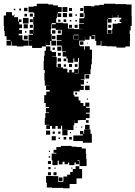

<svg xmlns="http://www.w3.org/2000/svg" viewBox="-30 -742 726 1029"><path d="M238 -51H218V-71H234V-73H210V-109H213V-136H233V-139H216V-163H233V-168H215V-190H207V-232H218V-251H236V-260H217V-282H236V-283H210V-311H208V-351H210V-367H204V-415H206V-443H209V-470H216V-493H194V-485H142V-497H124V-525H142V-526H123V-556H147V-561H128V-581H148V-562H149V-590H150V-611H148V-651H154V-673H150V-676H123V-706H150V-709H167V-722H229V-718H255V-713H280V-704H301V-678H280V-671H298V-651H278V-669H275V-644H271V-620H307V-617H334V-589H366V-586H393V-558V-586H414V-587H394V-615H421V-618H395V-644H421V-648H423V-672H419V-710H457V-708H476V-713H503V-716H527V-722H589V-720H617H647V-718H675V-664H674V-659H676V-603H670V-579H665V-560H667V-522H666V-493H642V-487H594V-493H570V-494H541V-496H513V-523H510H480V-553H462V-550H477V-532H459V-547H450V-529H426V-547H425V-524H395V-500H397V-494H421V-476H425V-494H451V-476H463V-426H462V-397H458V-371H455V-344H426V-343H423V-316H403V-313H420V-289H403V-282H419V-260H397V-276V-252H364V-232H369V-224H391V-204H401V-190H417V-174H427V-192H449V-170H431V-164H451V-138H431V-133H450V-109H430V-99H401V-98H387V-82H369V-98H368V-71H364V-45H332V-46H303V-68H297V-52H279V-67H267V-52H249V-67H238ZM331 -678H305V-704H331ZM117 -682H99V-700H117ZM416 -683H400V-699H416ZM356 -683H340V-699H356ZM83 -686H73V-696H83ZM52 -687H44V-695H52ZM31 -498H5V-524H26V-528H5V-548H-5V-575H-8V-603H-10V-659H2V-677H34V-659H46V-663H50V-659H46V-650H67V-626H71V-638H85V-624H73V-611H88V-591H73V-581H88V-561H70V-553H90V-529H70H96V-525H122V-497H96V-493H60V-497H34V-519H31ZM329 -650H307V-672H329ZM418 -651H398V-671H418ZM357 -652H339V-670H357ZM146 -653H130V-669H146ZM115 -654H101V-668H115ZM382 -657H374V-665H382ZM545 -614V-588V-560H568V-561H571V-588H574V-615H601V-618H620V-624H611V-638H620V-647H604V-662H601V-648H575V-660H574V-645H550V-641H568V-621H548V-639H545ZM123 -616H93V-646H123ZM146 -623H130V-639H146ZM325 -624H311V-638H325ZM294 -625H282V-637H294ZM352 -627H344V-635H352ZM382 -627H374V-635H382ZM591 -628H585V-634H591ZM247 -612H269V-618H247ZM274 -405H273V-382H279V-381H308V-374H331V-354H368V-371H388V-351H371V-349H390V-379H392V-407H393V-431H370H388V-411H368V-429H363V-406H333V-429H326V-439H306V-463H324V-466H303V-493H300V-498H275V-524H300V-527H274V-555H300V-559H301V-582H269V-590H247V-612H244V-585H242V-560H247V-524H271V-498H245V-522H220H239V-500H217V-519H216V-493H240V-470H247V-463H270V-439H250V-437H274ZM119 -590H97V-612H119ZM386 -593H370V-609H386ZM146 -593H130V-609H146ZM566 -593H550V-609H566ZM356 -593H340V-609H356ZM568 -561H548V-581H568ZM267 -562H249V-580H267ZM296 -563H280V-579H296ZM112 -567H104V-575H112ZM390 -529H367V-528H391V-556H366V-553H390ZM366 -530V-553H364V-530ZM118 -531H98V-551H118ZM267 -532H249V-550H267ZM510 -499H486V-523H510ZM417 -502H399V-520H417ZM440 -509H436V-513H440ZM299 -470H277V-492H299ZM264 -475H252V-487H264ZM398 -468H413H398ZM296 -443H280V-459H296ZM297 -412H279V-430H297ZM325 -414H311V-428H325ZM297 -382H279V-400H297ZM356 -383H340V-399H356ZM385 -384H371V-398H385ZM324 -385H312V-397H324ZM355 -354H341V-368H355ZM448 -321H428V-341H448ZM441 -298H435V-304H441ZM450 -259H426V-283H450ZM383 -236H373V-246H383ZM441 -208H435V-214H441ZM445 -84H431V-98H445ZM450 -49H426V-73H450ZM411 -58H405V-64H411ZM380 -59H376V-63H380ZM462 23H414V14H393V-16H414V-22H399V-40H417V-25H421V-48H455V-25H462ZM332 -17H304V-45H332ZM239 -20H217V-42H239ZM294 -25H282V-37H294ZM264 -25H252V-37H264ZM351 -28H345V-34H351ZM393 14H363V-16H393ZM269 10H247V-12H269ZM355 6H341V-8H355ZM325 6H311V-8H325ZM292 3H284V-5H292ZM279 143H251V117H247V81H272V77H257V61H272V46H296V40H354V44H380V46H408V54H430V82H432V110H434V148H396V117H385V120H394V138H376V129H369V143H341V129H334V138H316V125H305V139H285V119H299H279ZM238 72H232V66H238ZM239 103H231V95H239ZM243 137H227V121H243ZM249 263H221V237H217V201H253V202H282V233H307V231H310V204H330V194H346V180H360V164H375V149H395V164H410V214H380V244H343V267H307V265H279H249V237ZM241 165H229V153H241ZM268 162H262V156H268ZM358 162H352V156H358ZM243 197H227V181H243ZM273 197H257V181H273ZM305 229H285V209H305Z"/></svg>

Font: Rubik Storm
Style: Regular
Weight: 400
Designer: Hubert and Fischer, NaN
Foundry: Hubert and Fischer, NaN
Version: Version 2.201